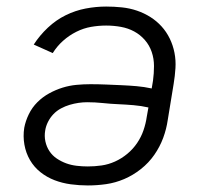

<svg xmlns="http://www.w3.org/2000/svg" viewBox="-20 -558 640 586"><path d="M248 8Q222 8 196 4.5Q170 1 146.5 -8Q123 -17 103.5 -32.5Q84 -48 71.5 -69.5Q59 -91 54.5 -116.5Q50 -142 54 -168Q58 -189 68 -209.5Q78 -230 94 -246Q110 -262 130 -273Q150 -284 171 -290.5Q192 -297 213.5 -299Q235 -301 256 -301Q280 -301 303.5 -300Q327 -299 350.5 -298Q374 -297 397 -295Q420 -293 443 -288L447 -312Q450 -334 450 -356.5Q450 -379 443 -399.5Q436 -420 422 -436Q408 -452 389.5 -462Q371 -472 349 -476Q327 -480 304 -480Q281 -480 258 -476Q235 -472 213 -461Q191 -450 172.5 -433.5Q154 -417 141 -396L83 -422Q101 -450 126 -473.5Q151 -497 180.5 -511.5Q210 -526 241.5 -532Q273 -538 304 -538Q328 -538 352 -535.5Q376 -533 398 -525.5Q420 -518 439 -506Q458 -494 473 -477.5Q488 -461 498 -440.5Q508 -420 512.5 -397Q517 -374 515.5 -350Q514 -326 510 -302L492 -192Q488 -164 478 -137Q468 -110 451 -85.5Q434 -61 410 -42Q386 -23 359 -11.5Q332 0 304 4Q276 8 248 8ZM248 -50Q269 -50 290 -53Q311 -56 331 -65Q351 -74 368.5 -88.5Q386 -103 398.5 -121.5Q411 -140 418 -160.5Q425 -181 428 -202L433 -230Q411 -235 387.5 -237Q364 -239 340.5 -240Q317 -241 293.5 -243.5Q270 -246 246 -246Q233 -246 219.5 -244Q206 -242 192.5 -238Q179 -234 166 -227Q153 -220 143 -209.5Q133 -199 126.5 -186Q120 -173 118 -160Q115 -143 118.5 -126.5Q122 -110 131 -96.5Q140 -83 153.5 -74Q167 -65 182 -59.5Q197 -54 214 -52Q231 -50 248 -50Z"/></svg>

Font: Iosevka Curly Light Extended
Style: Italic
Weight: 300
Width: 7
Italic angle: -9°
Monospace: yes
Designer: Belleve Invis
Foundry: Belleve Invis
Version: Version 11.1.0; ttfautohint (v1.8.3)